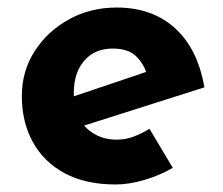

<svg xmlns="http://www.w3.org/2000/svg" viewBox="-20 -478 593 510"><path d="M287 12Q207 12 151.5 -18Q96 -48 67 -101Q38 -154 38 -223Q38 -289 72 -342Q106 -395 163 -426.5Q220 -458 290 -458Q384 -458 444.5 -403.5Q505 -349 523 -246L183 -138L152 -214L398 -297L369 -284Q361 -310 340.5 -329.5Q320 -349 279 -349Q232 -349 204 -317Q176 -285 176 -231Q176 -170 209 -138.5Q242 -107 290 -107Q313 -107 334.5 -115Q356 -123 377 -136L439 -32Q404 -12 363.5 0Q323 12 287 12Z"/></svg>

Font: Reem Kufi Fun
Style: Regular
Weight: 400
Designer: Khaled Hosny
Version: Version 1.005